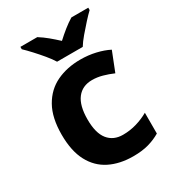

<svg xmlns="http://www.w3.org/2000/svg" viewBox="-187 -870 890 985"><g transform="rotate(-30 258.0 -378.0)"><path d="M311 10Q232 10 172.5 -19.5Q113 -49 80 -111Q47 -173 47 -270Q47 -370 83 -433.5Q119 -497 181 -526.5Q243 -556 322 -556Q369 -556 412 -546Q455 -536 488 -519L443 -405Q413 -418 382.5 -426.5Q352 -435 322 -435Q264 -435 232.5 -394Q201 -353 201 -271Q201 -190 232.5 -151Q264 -112 320 -112Q362 -112 401 -123.5Q440 -135 473 -154V-31Q441 -12 402.5 -1Q364 10 311 10ZM214 -606Q200 -629 177.5 -656Q155 -683 131.5 -708.5Q108 -734 89 -752V-766H189Q216 -749 239.5 -729.5Q263 -710 289 -686Q315 -710 340 -730Q365 -750 391 -766H491V-752Q473 -735 449.5 -709Q426 -683 403 -656Q380 -629 366 -606Z"/></g></svg>

Font: Noto Sans Meetei Mayek
Style: Bold
Weight: 700
Designer: Monotype Design Team and Neelakash Kshetrimayum
Foundry: Monotype Imaging Inc.
Version: Version 2.002; ttfautohint (v1.8.4.7-5d5b)